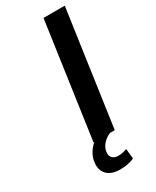

<svg xmlns="http://www.w3.org/2000/svg" viewBox="-231 -780 842 1039"><g transform="rotate(-30 189.5 -260.0)"><path d="M271 0 373.5 -718.8H240.7L138.2 0H143.1C113.3 25.9 94.2 58.1 89.4 93.3C79.6 158.7 118.2 199.2 191.4 199.2C225.1 199.2 250.5 194.3 279.8 182.1L273.4 119.1C253.9 126.5 237.3 129.9 219.2 129.9C187.5 129.9 168.5 111.8 172.9 78.6C177.7 44.9 204.6 15.1 241.2 0Z"/></g></svg>

Font: Winston SemiBold
Style: Italic
Weight: 600
Italic angle: -8.13011°
Designer: Vernon Adams, Kim Jin-seong, David Berlow, Cristiano Sobral
Foundry: The Winston Project Authors
Version: Version 3.004